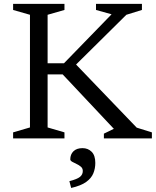

<svg xmlns="http://www.w3.org/2000/svg" viewBox="-20 -702 791 974"><path d="M673.5 -54.5 750.5 -30.5V0H507V-24L557.5 -48.5L298 -324.5H192V-381H304.5L546 -629.5L467 -651.5V-682.5H700V-651.5L621 -627L340.5 -349.5L355 -386ZM221.5 -627V-55.5L307 -30.5V0H46.5V-30.5L132 -55.5V-627L46.5 -651.5V-682.5H307V-651.5ZM332 217Q371.5 207 385.8 195.2Q400 183.5 400 165.5Q400 152 390.5 143.8Q381 135.5 368.2 129.8Q355.5 124 346 118.5Q336.5 113 336.5 106.5Q336.5 81 352.8 65.2Q369 49.5 398.5 49.5Q426.5 49.5 445 68Q463.5 86.5 463.5 124.5Q463.5 152.5 453.5 177.2Q443.5 202 417.2 221Q391 240 341 251.5Z"/></svg>

Font: Newsreader
Style: Regular
Weight: 400
Designer: Hugues Gentile
Foundry: Production Type
Version: Version 1.003